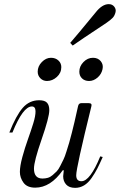

<svg xmlns="http://www.w3.org/2000/svg" viewBox="-20 -897 579 927"><path d="M331 -677 319 -690Q344 -718 441 -836Q473 -877 505 -877Q522 -877 531.5 -865Q541 -853 538 -839Q534 -822 525 -812Q516 -802 493 -786Q357 -696 331 -677ZM207 -506Q188 -506 175 -519Q162 -532 162 -551Q162 -577 182 -597.5Q202 -618 226 -618Q248 -618 262 -605Q276 -592 276 -573Q276 -545 254.5 -525.5Q233 -506 207 -506ZM410 -506Q389 -506 376 -518.5Q363 -531 363 -551Q363 -577 383 -597.5Q403 -618 429 -618Q453 -618 466.5 -601.5Q480 -585 475 -563Q470 -539 451 -522.5Q432 -506 410 -506ZM343 10Q314 10 299.5 -6Q285 -22 285 -46L288 -75H283Q224 9 150 9Q111 9 93.5 -15Q76 -39 76 -67Q76 -95 88 -139Q100 -183 114.5 -223.5Q129 -264 140.5 -301Q152 -338 151.5 -360.5Q151 -383 134 -383Q91 -383 40 -257H25Q58 -340 90 -376.5Q122 -413 169 -413Q196 -413 207 -401Q218 -389 218 -365Q218 -331 181 -224.5Q144 -118 144 -83Q144 -35 185 -35Q199 -35 211 -38.5Q223 -42 234 -51.5Q245 -61 253.5 -69.5Q262 -78 271 -96Q280 -114 286.5 -127Q293 -140 301 -166Q309 -192 314 -208Q319 -224 327 -256.5Q335 -289 339.5 -307.5Q344 -326 352 -363Q355 -378 357 -385Q360 -399 373 -399H408Q426 -399 421 -383Q348 -87 348 -51Q348 -22 373 -22Q415 -22 464 -142L476 -139Q461 -105 450 -83.5Q439 -62 422.5 -38Q406 -14 386 -2Q366 10 343 10Z"/></svg>

Font: HK Venetian
Style: Italic
Weight: 400
Italic angle: -12°
Version: Version 1.000;PS 001.000;hotconv 1.0.88;makeotf.lib2.5.64775